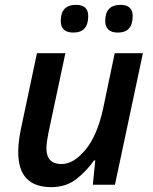

<svg xmlns="http://www.w3.org/2000/svg" viewBox="-20 -760 631 790"><path d="M191 10Q252 10 294.5 -23.5Q337 -57 367 -100H372L362 0H453L568 -541H452L404 -312Q380 -202 331.5 -143.5Q283 -85 233 -85Q171 -85 171 -150Q171 -172 179 -212L249 -541H132L66 -229Q55 -176 55 -134Q55 10 191 10ZM465 -626Q526 -626 526 -694Q526 -740 476 -740Q413 -740 413 -674Q413 -626 465 -626ZM282 -626Q343 -626 343 -694Q343 -740 293 -740Q230 -740 230 -674Q230 -626 282 -626Z"/></svg>

Font: Noto Sans UI Medium
Style: Italic
Weight: 500
Italic angle: -12°
Designer: Monotype Design Team
Foundry: Monotype Imaging Inc.
Version: Version 1.901